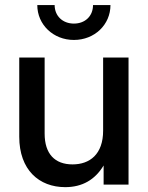

<svg xmlns="http://www.w3.org/2000/svg" viewBox="-20 -749 600 779"><path d="M244.6 10.3C313 10.3 365.2 -19 400.4 -77.6V0H501.5V-515.6H398.4V-218.8C398.4 -123 344.2 -82 274.4 -82C202.6 -82 161.1 -124.5 161.1 -207V-515.6H58.1V-194.3C58.1 -59.6 138.7 10.3 244.6 10.3ZM279.8 -586.9C363.8 -586.9 428.2 -648.9 428.2 -728.5H357.4C357.4 -684.1 325.7 -653.3 279.8 -653.3C234.4 -653.3 201.7 -684.1 201.7 -728.5H131.3C131.3 -648.9 196.3 -586.9 279.8 -586.9Z"/></svg>

Font: Inteeer Medium
Style: Regular
Weight: 500
Designer: Rasmus Andersson
Foundry: rsms
Version: Version 4.001;Glyphs 3.4 (3402)